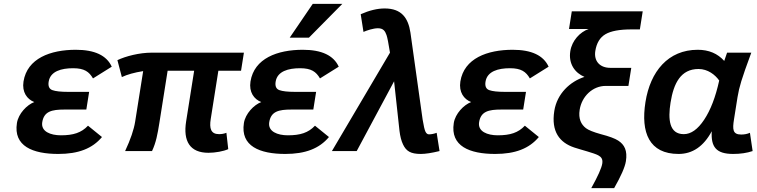

<svg xmlns="http://www.w3.org/2000/svg" viewBox="-20 -786 3940 999"><path d="M297 -82C243.3 -82 192.1 -101.4 199.8 -150C208.7 -206.7 249.5 -216 315.2 -216H429.2L443.8 -308H334.8C296.8 -308 269.4 -311 252.7 -317C236 -323 229.5 -337.7 233.2 -361C241.8 -415.5 299.7 -431 360.3 -431C419 -431 443.6 -412.8 463.9 -378L561.5 -439C534.8 -497.7 472.5 -527 374.5 -527C242.6 -527 121.4 -482.3 102.3 -362C93.6 -306.6 120.6 -269.7 158.4 -255C120.2 -240.6 75.8 -194.6 68.1 -146C49 -25.3 150.6 15 283.6 15C387.2 15 460.4 -12.8 510.6 -73L437.9 -132C403.2 -95.2 361.5 -82 297 -82Z M1076.5 -167 1116.2 -418H1234.2L1249.1 -512H769.1C705.4 -512 633.9 -493.6 590.9 -473L614 -385C642.1 -398.3 679.1 -408.7 724.9 -416L683.2 -153C676.7 -111.7 659.3 -60.7 631 0H771C792 -44.5 799.9 -87.9 809.3 -147L852.2 -418H990.2L948.4 -154C932.2 -51.5 968 9 1064.6 9C1099.7 9 1143.3 1.2 1167.6 -10L1158 -95C1146 -90.3 1133.3 -88 1119.9 -88C1077 -88 1068.6 -117.4 1076.5 -167Z M1478 -82C1424.3 -82 1373.1 -101.4 1380.8 -150C1389.7 -206.7 1430.5 -216 1496.2 -216H1610.2L1624.8 -308H1515.8C1477.8 -308 1450.4 -311 1433.7 -317C1417 -323 1410.5 -337.7 1414.2 -361C1422.8 -415.5 1480.7 -431 1541.3 -431C1600 -431 1624.6 -412.8 1644.9 -378L1742.5 -439C1715.8 -497.7 1653.5 -527 1555.5 -527C1423.6 -527 1302.4 -482.3 1283.3 -362C1274.6 -306.6 1301.6 -269.7 1339.4 -255C1301.2 -240.6 1256.8 -194.6 1249.1 -146C1230 -25.3 1331.6 15 1464.6 15C1568.2 15 1641.4 -12.8 1691.6 -73L1618.9 -132C1584.2 -95.2 1542.5 -82 1478 -82ZM1587.4 -590 1761.3 -766H1607.3L1487.4 -590Z M1946.2 -639C1974.4 -639 1983.7 -624.4 1991.1 -603.5C1995.5 -591.2 2001.5 -560.7 2009.1 -512L1707 0H1836L2030.5 -363L2058.6 -105C2062.1 -76.3 2068.2 -52.8 2077 -34.5C2093.4 0 2116.1 15 2169.6 15C2193.6 15 2226.1 10 2267 0L2252 -95C2237.9 -89.7 2224.4 -87 2211.8 -87C2204.4 -87 2198.5 -91.5 2193.9 -100.5C2189.3 -109.5 2184.4 -130.7 2179 -164L2115.6 -616C2104.1 -692 2069.9 -742 1981.5 -742C1943.5 -742 1901.9 -732 1856.8 -712L1871.2 -620C1890 -628.2 1923 -639 1946.2 -639Z M2570 -82C2516.3 -82 2465.1 -101.4 2472.8 -150C2481.7 -206.7 2522.5 -216 2588.2 -216H2702.2L2716.8 -308H2607.8C2569.8 -308 2542.4 -311 2525.7 -317C2509 -323 2502.5 -337.7 2506.2 -361C2514.8 -415.5 2572.7 -431 2633.3 -431C2692 -431 2716.6 -412.8 2736.9 -378L2834.5 -439C2807.8 -497.7 2745.5 -527 2647.5 -527C2515.6 -527 2394.4 -482.3 2375.3 -362C2366.6 -306.6 2393.6 -269.7 2431.4 -255C2393.2 -240.6 2348.8 -194.6 2341.1 -146C2322 -25.3 2423.6 15 2556.6 15C2660.2 15 2733.4 -12.8 2783.6 -73L2710.9 -132C2676.2 -95.2 2634.5 -82 2570 -82Z M2947.4 -520C2936.7 -452.9 2972.8 -405.9 3021.1 -386C2945.8 -361.4 2878.4 -299 2864.1 -209C2847 -100.8 2892 -44 2967.9 -18.5C3001.7 -7.1 3070.8 10.2 3092.5 22C3108 30.4 3117.4 41.4 3113.7 65C3110 88.3 3090.9 131 3056.4 193H3175.4C3211.5 129.7 3231.9 83 3236.6 53C3245.4 -2.6 3229.1 -33.4 3196.6 -54.5C3179.7 -65.5 3149.5 -76.7 3105.9 -88C3067.6 -98.7 3041.9 -109 3028.8 -119C3003.6 -138.3 2988.6 -168.2 2996.1 -215C3007 -284.1 3063 -339 3131.7 -339H3249.7L3264.6 -433H3155.6C3101.7 -433 3069 -467.4 3077.5 -521C3084.1 -562.3 3101.7 -591.3 3130.3 -608C3158.9 -624.7 3203.9 -633 3265.3 -633H3309.3L3324.1 -727H2955.1L2940.6 -635H3042.6C2998 -619.4 2956.1 -575.2 2947.4 -520Z M3799.1 -165 3817.5 -281C3821.5 -306.3 3828 -333.8 3837.1 -363.5C3846.1 -393.2 3863.4 -442.7 3889.1 -512H3763.1L3748.3 -469C3713.7 -507.7 3667.8 -527 3610.5 -527C3456.4 -527 3363.7 -414.6 3338.4 -255C3313.2 -96 3357.9 15 3510.6 15C3583.3 15 3640.9 -24.3 3683.3 -103C3678.6 -22.4 3705.3 15 3794.6 15C3832.6 15 3866.4 10 3896 0L3882 -95C3868.4 -89 3853.3 -86 3836.6 -86C3791.7 -86 3790.9 -113 3799.1 -165ZM3468.9 -252C3485 -353.4 3522.5 -427 3614.6 -427C3663 -427 3701.1 -396.9 3722.1 -367C3703.2 -281 3677.1 -213 3643.8 -163C3610.6 -113 3575.3 -88 3537.9 -88C3461.8 -88 3455.1 -164.8 3468.9 -252Z"/></svg>

Font: Fog Sans
Style: It
Weight: 700
Foundry: Intel Corporation
Version: Version 1.00